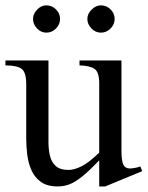

<svg xmlns="http://www.w3.org/2000/svg" viewBox="-20 -669 541 704"><path d="M501.5 -41.5 365.7 14.6H343.8V-81.1Q306.2 -41.5 280.3 -21Q254.4 -0.5 233.9 7.1Q213.4 14.6 191.9 14.6Q152.8 14.6 129.6 -2.2Q106.4 -19 95 -45.7Q83.5 -72.3 79.8 -102.5Q76.2 -132.8 76.2 -159.7V-359.9Q76.2 -403.8 59.3 -416.5Q42.5 -429.2 0 -429.2V-447.3H157.7V-147.9Q157.7 -122.6 162.8 -99.1Q168 -75.7 183.8 -60.8Q199.7 -45.9 231.9 -45.9Q251.5 -45.9 278.6 -59.1Q305.7 -72.3 343.8 -109.4V-363.8Q343.8 -404.3 326.7 -416.3Q309.6 -428.2 271.5 -429.2V-447.3H425.3V-118.7Q425.3 -78.6 432.4 -64.9Q439.5 -51.3 455.6 -51.3Q462.4 -51.3 473.1 -53Q483.9 -54.7 494.6 -58.6ZM400.4 -599.6Q400.4 -579.6 385.5 -564.5Q370.6 -549.3 350.1 -549.3Q330.1 -549.3 315.2 -564.7Q300.3 -580.1 300.3 -599.6Q300.3 -618.2 315.9 -633.8Q331.5 -649.4 350.1 -649.4Q370.6 -649.4 385.5 -634.5Q400.4 -619.6 400.4 -599.6ZM200.2 -599.6Q200.2 -579.6 185.3 -564.5Q170.4 -549.3 149.9 -549.3Q130.4 -549.3 115.7 -564.7Q101.1 -580.1 101.1 -599.6Q101.1 -618.2 116.2 -633.8Q131.3 -649.4 149.9 -649.4Q170.4 -649.4 185.3 -634.5Q200.2 -619.6 200.2 -599.6Z"/></svg>

Font: BabelStone Roman
Style: Regular
Weight: 400
Designer: Walt Agee, Victor Gaultney, Peter Martin, Debbi Hosken, Becca Hirsbrunner (SIL); Andrew West (BabelStone)
Foundry: BabelStone
Version: Version 16.000